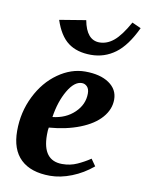

<svg xmlns="http://www.w3.org/2000/svg" viewBox="-83 -780 648 849"><g transform="rotate(10 241.0 -356.0)"><path d="M421.9 -371.1Q421.9 -327.1 389.6 -290Q357.4 -252.9 296.6 -229Q235.8 -205.1 158.7 -199.2Q156.2 -189.5 156.2 -166Q156.2 -50.8 244.6 -50.8Q280.8 -50.8 311.5 -64.7Q342.3 -78.6 369.1 -96.7L390.6 -65.9Q347.7 -29.8 297.4 -10Q247.1 9.8 200.7 9.8Q114.3 9.8 68.8 -33.7Q23.4 -77.1 23.4 -161.1Q23.4 -245.1 59.1 -316.9Q94.7 -388.7 153.3 -429.9Q211.9 -471.2 274.9 -471.2Q342.3 -471.2 382.1 -444.1Q421.9 -417 421.9 -371.1ZM166.5 -248Q226.1 -254.4 264.4 -291.3Q302.7 -328.1 302.7 -377.4Q302.7 -397.9 292.7 -408.2Q282.7 -418.5 269 -418.5Q235.4 -418.5 206.3 -368.7Q177.2 -318.8 166.5 -248ZM313.5 -608.9Q347.7 -608.9 377.9 -634Q408.2 -659.2 442.4 -720.7L482.4 -702.6Q443.4 -619.6 395 -584Q346.7 -548.3 286.1 -548.3Q223.1 -548.3 183.3 -578.1Q143.6 -607.9 121.1 -676.3L239.3 -695.8Q255.4 -608.9 313.5 -608.9Z"/></g></svg>

Font: Liberation Serif
Style: Bold Italic
Weight: 700
Italic angle: -16.333°
Designer: Steve Matteson
Foundry: Ascender Corporation
Version: Version 2.1.5